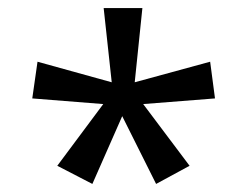

<svg xmlns="http://www.w3.org/2000/svg" viewBox="-20 -765 603 476"><path d="M122 -354 209 -309 283 -477 367 -309 450 -354 335 -507 513 -521 501 -612 314 -561 333 -745H237L257 -561L73 -612L60 -521L236 -507Z"/></svg>

Font: Noto Sans Devanagari UI Condensed
Style: Regular
Weight: 400
Width: 3
Designer: Jelle Bosma - Monotype Design Team
Foundry: Monotype Imaging Inc.
Version: Version 2.003